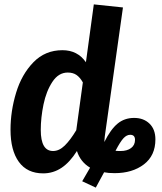

<svg xmlns="http://www.w3.org/2000/svg" viewBox="-20 -775 740 876"><path d="M689 -139Q689 -65 636.5 -25Q584 15 503 15Q474 15 455 11L417 81L355 52L391 -10Q347 -36 331 -86Q299 -35 261 -9.5Q223 16 177 16Q104 16 66 -36.5Q28 -89 28 -183Q28 -268 53.5 -352Q79 -436 132.5 -491Q186 -546 265 -546Q334 -546 372 -491L408 -755L541 -741L458 -152Q456 -132 456 -127Q485 -185 516.5 -211Q548 -237 592 -237Q635 -237 662 -211Q689 -185 689 -139ZM358 -399Q345 -422 329 -433Q313 -444 289 -444Q247 -444 219 -401.5Q191 -359 178.5 -298.5Q166 -238 166 -182Q166 -86 222 -86Q250 -86 275.5 -111Q301 -136 328 -181ZM596 -137Q596 -160 574 -160Q558 -160 543.5 -144.5Q529 -129 507 -87Q514 -86 530 -86Q560 -86 578 -99.5Q596 -113 596 -137Z"/></svg>

Font: Fira Sans Condensed SemiBold
Style: Italic
Weight: 600
Width: 3
Italic angle: -8°
Designer: bBox Type GmbH & Carrois Corporate GbR & Edenspiekermann AG
Foundry: bBox Type GmbH & Carrois Corporate GbR & Edenspiekermann AG
Version: Version 4.301